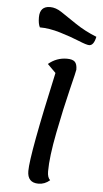

<svg xmlns="http://www.w3.org/2000/svg" viewBox="-59 -883 507 945"><g transform="rotate(5 194.5 -410.5)"><path d="M357 -676Q344 -676 304 -692.5Q264 -709 209.5 -725.5Q155 -742 108 -742Q99 -759 99 -791Q99 -846 150 -846Q178 -846 206.5 -827Q235 -808 283 -775.5Q331 -743 389 -720Q380 -676 357 -676ZM168 25Q113 25 113 -33Q113 -114 204 -525L163 -566Q203 -600 255 -600Q282 -600 293.5 -589Q305 -578 305 -550Q305 -545 281.5 -450Q258 -355 234 -233Q210 -111 210 -40Q210 -9 224 3Q199 25 168 25Z"/></g></svg>

Font: Lemonada Light
Style: Regular
Weight: 300
Designer: Mohamed Gaber (Arabic), Eduardo Tunni (Latin)
Foundry: Kief Type Foundry
Version: Version 4.004